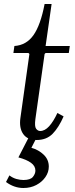

<svg xmlns="http://www.w3.org/2000/svg" viewBox="-20 -690 375 960"><path d="M163 10Q117 10 96 -20Q75 -50 82 -100L127 -420L122 -425H47L52 -460Q112 -464 147.5 -514.5Q183 -565 203 -670H238L208 -460H329L324 -425H208L203 -420L157 -95Q152 -58 160.5 -46.5Q169 -35 181 -35Q204 -35 225.5 -58.5Q247 -82 267 -125L298 -108Q274 -53 243.5 -21.5Q213 10 163 10ZM27 187Q44 200 62.5 205Q81 210 97 210Q132 210 144.5 194.5Q157 179 157 163Q157 140 135 124Q113 108 72 97L122 0H162L137 49Q173 59 198.5 83.5Q224 108 224 143Q224 171 207 195.5Q190 220 161.5 235Q133 250 97 250Q51 250 10 220Z"/></svg>

Font: Brygada 1918
Style: Italic
Weight: 400
Italic angle: -8°
Designer: Mateusz Machalski | Borys Kosmynka | Przemek Hoffer
Foundry: NIEPODLEGLA 2018
Version: Version 3.006